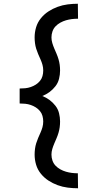

<svg xmlns="http://www.w3.org/2000/svg" viewBox="-20 -853 540 1026"><path d="M396 153Q369 153 341.5 149.5Q314 146 288 136.5Q262 127 239 112Q216 97 198.5 75.5Q181 54 173 27.5Q165 1 165 -27Q165 -42 167 -57.5Q169 -73 173.5 -87.5Q178 -102 184 -116Q190 -130 196.5 -144.5Q203 -159 207 -173.5Q211 -188 211 -204Q211 -219 207 -233.5Q203 -248 193.5 -259.5Q184 -271 171.5 -279Q159 -287 144.5 -292Q130 -297 115 -298.5Q100 -300 85 -300V-380Q100 -380 115 -381.5Q130 -383 144.5 -388Q159 -393 171.5 -401Q184 -409 193.5 -420.5Q203 -432 207 -446.5Q211 -461 211 -476Q211 -492 207 -506.5Q203 -521 196.5 -535.5Q190 -550 184 -564Q178 -578 173.5 -592.5Q169 -607 167 -622.5Q165 -638 165 -653Q165 -681 173 -707.5Q181 -734 198.5 -755.5Q216 -777 239 -792Q262 -807 288 -816.5Q314 -826 341.5 -829.5Q369 -833 396 -833L397 -753Q380 -753 364 -751Q348 -749 332.5 -744.5Q317 -740 302.5 -732Q288 -724 277 -712.5Q266 -701 260.5 -685.5Q255 -670 255 -653Q255 -638 259.5 -623Q264 -608 270 -594Q276 -580 282 -566Q288 -552 292.5 -537Q297 -522 299 -507Q301 -492 301 -476Q301 -454 295.5 -432Q290 -410 276.5 -392.5Q263 -375 245 -361.5Q227 -348 206 -340Q227 -332 245 -318.5Q263 -305 276.5 -287.5Q290 -270 295.5 -248Q301 -226 301 -204Q301 -188 299 -173Q297 -158 292.5 -143Q288 -128 282 -114Q276 -100 270 -86Q264 -72 259.5 -57Q255 -42 255 -27Q255 -10 260.5 5.5Q266 21 277 32.5Q288 44 302.5 52Q317 60 332.5 64.5Q348 69 364 71Q380 73 396 73L397 153Z"/></svg>

Font: Iosevka Curly Slab Medium
Style: Regular
Weight: 500
Monospace: yes
Designer: Belleve Invis
Foundry: Belleve Invis
Version: Version 22.1.2; ttfautohint (v1.8.4)